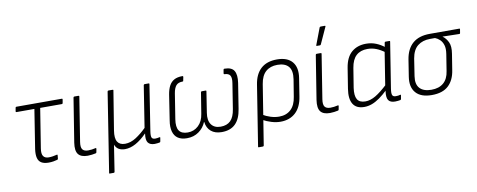

<svg xmlns="http://www.w3.org/2000/svg" viewBox="-71 -1037 3885 1564"><g transform="rotate(-10 1871.5 -255.5)"><path d="M255 11Q218 11 195.5 -2.5Q173 -16 166 -44.5Q159 -73 165 -116L216 -440H68Q61 -440 62 -447L67 -475Q68 -483 74 -483H451Q457 -483 456 -476L451 -447Q450 -440 443 -440H264L212 -114Q205 -70 218.5 -50.5Q232 -31 263 -31Q281 -31 298 -34Q315 -37 332 -41Q338 -42 337 -34L334 -6Q333 -2 331 -1Q329 0 326 1Q313 5 294 8Q275 11 255 11Z M578 11Q523 11 500.5 -18Q478 -47 488 -113L546 -476Q548 -483 554 -483H587Q595 -483 594 -476L536 -111Q529 -67 542.5 -49Q556 -31 589 -31Q604 -31 619 -33Q634 -35 651 -39Q658 -41 657 -32L652 -5Q651 2 645 3Q631 6 613 8.5Q595 11 578 11Z M729 185Q723 185 725 179L828 -476Q830 -483 836 -483H870Q878 -483 876 -476L824 -154Q814 -91 832.5 -61.5Q851 -32 895 -32Q941 -32 986 -61Q1031 -90 1073 -132L1127 -476Q1129 -483 1135 -483H1169Q1176 -483 1174 -476L1115 -98Q1109 -60 1115 -45.5Q1121 -31 1144 -31Q1152 -31 1161.5 -32.5Q1171 -34 1180 -36Q1187 -37 1185 -30L1180 -1Q1179 3 1177.5 4.5Q1176 6 1171 7Q1163 8 1153.5 9.5Q1144 11 1132 11Q1094 11 1077.5 -11Q1061 -33 1069 -86H1068Q1022 -39 976.5 -14Q931 11 887 11Q856 11 834.5 -2Q813 -15 804 -41L770 179Q768 185 763 185Z M1400 11Q1354 11 1325.5 -8Q1297 -27 1286.5 -65Q1276 -103 1285 -156L1317 -364Q1324 -407 1339 -435.5Q1354 -464 1380.5 -479Q1407 -494 1450 -494Q1456 -494 1456 -487L1450 -457Q1450 -450 1444 -450Q1407 -450 1389.5 -429.5Q1372 -409 1365 -366L1332 -158Q1322 -94 1342.5 -64Q1363 -34 1414 -34Q1465 -34 1502 -68.5Q1539 -103 1548 -165L1576 -338Q1578 -345 1583 -345H1616Q1623 -345 1621 -338L1594 -165Q1584 -103 1609 -68.5Q1634 -34 1686 -34Q1738 -34 1768 -63.5Q1798 -93 1808 -158L1841 -366Q1848 -409 1836.5 -429Q1825 -449 1789 -450Q1784 -450 1784 -457L1789 -487Q1791 -494 1796 -494Q1857 -494 1877 -460Q1897 -426 1887 -360L1854 -151Q1842 -71 1801 -30Q1760 11 1687 11Q1632 11 1599 -17Q1566 -45 1560 -95H1558Q1539 -48 1497.5 -18.5Q1456 11 1400 11Z M1962 185Q1955 185 1957 179L2036 -319Q2049 -405 2098 -449.5Q2147 -494 2231 -494Q2317 -494 2357 -446.5Q2397 -399 2383 -312L2360 -166Q2347 -79 2298.5 -34Q2250 11 2173 11Q2137 11 2098 -1Q2059 -13 2027 -31L2033 -73Q2065 -54 2100 -43Q2135 -32 2170 -32Q2229 -32 2266.5 -67Q2304 -102 2314 -170L2337 -311Q2348 -382 2319 -416Q2290 -450 2227 -450Q2168 -450 2131 -417.5Q2094 -385 2083 -316L2004 179Q2002 185 1996 185Z M2582 11Q2527 11 2504.5 -18Q2482 -47 2492 -113L2550 -476Q2552 -483 2558 -483H2591Q2599 -483 2598 -476L2540 -111Q2533 -67 2546.5 -49Q2560 -31 2593 -31Q2608 -31 2623 -33Q2638 -35 2655 -39Q2662 -41 2661 -32L2656 -5Q2655 2 2649 3Q2635 6 2617 8.5Q2599 11 2582 11ZM2571 -546Q2568 -546 2567 -548.5Q2566 -551 2568 -554L2620 -691Q2622 -694 2624.5 -695Q2627 -696 2631 -696H2663Q2666 -696 2667.5 -694Q2669 -692 2667 -688L2605 -552Q2603 -546 2595 -546Z M2866 11Q2801 11 2774 -32.5Q2747 -76 2760 -158L2787 -327Q2801 -413 2848.5 -453.5Q2896 -494 2968 -494Q3012 -494 3049.5 -479Q3087 -464 3120 -438L3115 -396Q3079 -423 3044.5 -436.5Q3010 -450 2972 -450Q2914 -450 2879 -418Q2844 -386 2833 -318L2807 -157Q2798 -94 2816 -63Q2834 -32 2883 -32Q2924 -32 2968 -58Q3012 -84 3073 -141L3067 -97Q3029 -60 2995 -36Q2961 -12 2929.5 -0.5Q2898 11 2866 11ZM3121 11Q3082 11 3066.5 -10.5Q3051 -32 3058 -84L3062 -106V-122L3108 -412L3112 -428L3120 -476Q3122 -483 3127 -483H3160Q3167 -483 3165 -476L3105 -98Q3099 -59 3105.5 -45Q3112 -31 3133 -31Q3144 -31 3153.5 -32Q3163 -33 3171 -36Q3178 -37 3176 -31L3171 -1Q3170 6 3162 7Q3154 8 3144.5 9.5Q3135 11 3121 11Z M3425 11Q3335 11 3293.5 -36.5Q3252 -84 3265 -168L3287 -308Q3301 -394 3352.5 -438.5Q3404 -483 3494 -483H3738Q3745 -483 3743 -476L3738 -446Q3737 -440 3731 -440L3593 -443V-442Q3620 -423 3637 -388Q3654 -353 3644 -292L3623 -161Q3611 -79 3563 -34Q3515 11 3425 11ZM3429 -32Q3492 -32 3529.5 -64.5Q3567 -97 3576 -160L3598 -298Q3605 -343 3596 -371.5Q3587 -400 3569 -417Q3551 -434 3530 -442H3489Q3427 -442 3386.5 -410Q3346 -378 3334 -308L3312 -165Q3302 -99 3333 -65.5Q3364 -32 3429 -32Z"/></g></svg>

Font: Sofia Sans Semi Condensed Light
Style: Italic
Weight: 300
Italic angle: -9°
Version: Version 4.100